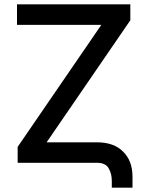

<svg xmlns="http://www.w3.org/2000/svg" viewBox="-20 -747 679 881"><path d="M578 -727V-654L194 -94H425Q503 -94 545 -51Q588 -9 588 64V114H493V83Q493 50 479 26Q465 0 425 0H61V-73L445 -633H58V-727Z"/></svg>

Font: Sinter Medium
Style: Regular
Weight: 500
Foundry: Adobe & rsms
Version: Version 1.000